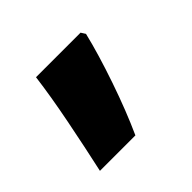

<svg xmlns="http://www.w3.org/2000/svg" viewBox="-77 -221 448 448"><g transform="rotate(-45 147.0 3.0)"><path d="M226 -127H79Q72 -72 58 -1Q44 70 30 133H147Q172 78 196 8Q220 -62 233 -116Z"/></g></svg>

Font: Noto Sans UI Extra
Style: Regular
Weight: 800
Designer: Monotype Design Team
Foundry: Monotype Imaging Inc.
Version: Version 1.901